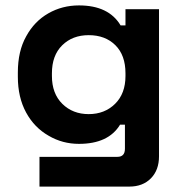

<svg xmlns="http://www.w3.org/2000/svg" viewBox="-20 -530 678 710"><path d="M46 -246V-262Q46 -341 77 -396Q107 -451 158.5 -480.5Q210 -510 272 -510Q382 -510 426 -436H444V-496H568V48Q568 99 538 129.5Q508 160 458 160H126V50H414Q442 50 442 20V-69H424Q381 2 272 2Q211 2 160 -28Q107 -58 76.5 -114Q46 -170 46 -246ZM444 -249V-259Q444 -326 406.5 -363Q369 -400 308 -400Q248 -400 210 -362.5Q172 -325 172 -259V-249Q172 -184 210.5 -146Q249 -108 308 -108Q367 -108 405.5 -146Q444 -184 444 -249Z"/></svg>

Font: Rootstock Sans Headline
Style: Bold
Weight: 700
Designer: Florian Karsten
Foundry: Florian Karsten
Version: Version 2.000;FEAKit 1.0